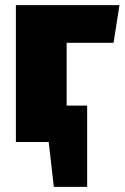

<svg xmlns="http://www.w3.org/2000/svg" viewBox="-20 -554 486 749"><path d="M240 -387V-142H320V175H190L170 0H42V-534H446L423 -387Z"/></svg>

Font: FiraGO Heavy
Style: Regular
Weight: 900
Designer: bBox Type
Foundry: bBox Type GmbH
Version: Version 1.001